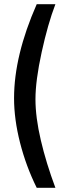

<svg xmlns="http://www.w3.org/2000/svg" viewBox="-20 -770 318 915"><path d="M47 -302Q47 -505 155 -750H244Q208 -656 178.5 -521Q149 -386 149 -297Q149 -211 174.5 -102Q200 7 244 125H155Q104 22 75.5 -90Q47 -202 47 -302Z"/></svg>

Font: Cairo SemiBold
Style: Regular
Weight: 600
Designer: Mohamed Gaber, the designers of Titillium
Foundry: Kief Type Foundry
Version: Version 2.009; ttfautohint (v1.5.33-1714) -l 8 -r 50 -G 200 